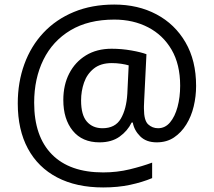

<svg xmlns="http://www.w3.org/2000/svg" viewBox="-20 -734 939 843"><path d="M841 -357Q841 -311 830.5 -267Q820 -223 798 -187.5Q776 -152 744 -130.5Q712 -109 668 -109Q622 -109 595.5 -135.5Q569 -162 563 -196H558Q540 -159 505 -134Q470 -109 417 -109Q341 -109 299.5 -160Q258 -211 258 -295Q258 -361 284 -411.5Q310 -462 357.5 -491Q405 -520 470 -520Q514 -520 556.5 -512.5Q599 -505 623 -496L613 -293Q612 -275 612 -267.5Q612 -260 612 -257Q612 -205 630.5 -188Q649 -171 674 -171Q705 -171 726.5 -196.5Q748 -222 759.5 -264.5Q771 -307 771 -358Q771 -451 733.5 -515.5Q696 -580 630.5 -614Q565 -648 482 -648Q368 -648 289.5 -601Q211 -554 170.5 -471.5Q130 -389 130 -283Q130 -135 208 -56Q286 23 433 23Q494 23 549.5 9.5Q605 -4 648 -20V48Q605 66 551.5 77.5Q498 89 433 89Q315 89 231 45Q147 1 102.5 -81.5Q58 -164 58 -280Q58 -373 87 -452.5Q116 -532 171 -590.5Q226 -649 304.5 -681.5Q383 -714 482 -714Q586 -714 667 -671Q748 -628 794.5 -548Q841 -468 841 -357ZM336 -293Q336 -229 361.5 -200Q387 -171 430 -171Q486 -171 510.5 -213Q535 -255 539 -322L545 -447Q532 -451 512 -454Q492 -457 471 -457Q422 -457 392 -433Q362 -409 349 -371.5Q336 -334 336 -293Z"/></svg>

Font: Noto Sans Soyombo
Style: Regular
Weight: 400
Designer: Monotype Design Team
Foundry: Monotype Imaging Inc.
Version: Version 2.001; ttfautohint (v1.8.4.7-5d5b)